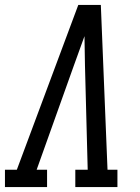

<svg xmlns="http://www.w3.org/2000/svg" viewBox="-46 -755 566 775"><path d="M-26 0V-70H22L270 -735H361L388 -70H428V0H258V-70H308L297 -490Q297 -520 296 -549.5Q295 -579 295 -609Q284 -579 273.5 -549.5Q263 -520 252 -490L102 -70H144V0Z"/></svg>

Font: Iosevka Gothic
Style: Italic
Weight: 400
Italic angle: -9°
Monospace: yes
Designer: Belleve Invis
Foundry: Belleve Invis
Version: Version 15.5.1; ttfautohint (v1.8.4)